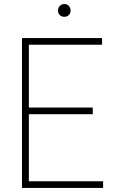

<svg xmlns="http://www.w3.org/2000/svg" viewBox="-20 -928 556 948"><path d="M122.5 -33H489V0H88.5V-740H484V-707H122.5V-397H438V-364H122.5ZM266.5 -876Q266.5 -890 275.2 -899Q284 -908 297.5 -908Q311 -908 319.8 -899Q328.5 -890 328.5 -876Q328.5 -862 319.8 -853.5Q311 -845 297.5 -845Q284 -845 275.2 -853.5Q266.5 -862 266.5 -876Z"/></svg>

Font: Encode Sans Semi Condensed Thin
Style: Regular
Weight: 250
Width: 4
Designer: Multiple Designers
Foundry: Impallari Type
Version: Version 2.000